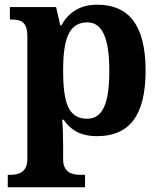

<svg xmlns="http://www.w3.org/2000/svg" viewBox="-20 -566 685 815"><path d="M13 229H341V176H319C290 176 248 168 248 111V53C248 19 247 -22 244 -58H250C279 -15 321 12 392 12C527 12 598 -73 598 -266C598 -460 526 -546 393 -546C316 -546 269 -510 240 -458H236L218 -536H22V-483H30C68 -483 96 -474 96 -413V111C96 168 54 176 25 176H13ZM350 -62C271 -62 248 -128 248 -266C248 -398 271 -471 351 -471C417 -471 444 -398 444 -265C444 -129 417 -62 350 -62Z"/></svg>

Font: Noto Serif Telugu
Style: Bold
Weight: 700
Designer: Jelle Bosma - Monotype Design Team
Foundry: Monotype Imaging Inc.
Version: Version 2.005